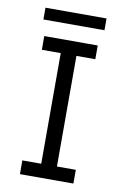

<svg xmlns="http://www.w3.org/2000/svg" viewBox="-79 -724 501 771"><g transform="rotate(10 171.0 -338.0)"><path d="M135 -18V-545H199V-18ZM58 0V-56H276V0ZM58 -507V-563H276V-507ZM43 -628V-676H292V-628Z"/></g></svg>

Font: Darker Grotesque Medium
Style: Regular
Weight: 500
Designer: Gabriel Lam
Foundry: TypeRant
Version: Version 1.000;gftools[0.9.28]